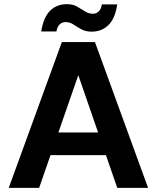

<svg xmlns="http://www.w3.org/2000/svg" viewBox="-20 -902 753 922"><path d="M22 0 277 -700H436L691 0H543L356 -541L168 0ZM134 -157 171 -266H531L567 -157ZM420 -750Q391 -750 370.5 -761.5Q350 -773 332.5 -784.5Q315 -796 295 -796Q278 -796 266.5 -785Q255 -774 251 -751H178Q189 -820 221 -851Q253 -882 301 -882Q330 -882 350 -870.5Q370 -859 388 -847.5Q406 -836 426 -836Q443 -836 454.5 -847.5Q466 -859 469 -881H543Q533 -813 500.5 -781.5Q468 -750 420 -750Z"/></svg>

Font: DM Sans 17pt ExtraBold
Style: Regular
Weight: 800
Version: Version 4.004;gftools[0.9.30]